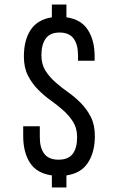

<svg xmlns="http://www.w3.org/2000/svg" viewBox="-20 -773 513 844"><path d="M272 -697V-753H208V-697C166 -690.3 135 -672 115 -642C95 -612 85 -573 85 -525C85 -492.3 90.8 -464.5 102.5 -441.5C114.2 -418.5 128.7 -398.2 146 -380.5C163.3 -362.8 182 -346.8 202 -332.5C222 -318.2 240.7 -303.3 258 -288C275.3 -272.7 289.8 -255.7 301.5 -237C313.2 -218.3 319 -196 319 -170C319 -138 312.5 -113.5 299.5 -96.5C286.5 -79.5 265.7 -71 237 -71C209 -71 188.3 -79.5 175 -96.5C161.7 -113.5 155 -138 155 -170V-218H82V-175C82 -127 92 -87.7 112 -57C132 -26.3 164 -8 208 -2V51H272V-2C314.7 -8 346.2 -26.5 366.5 -57.5C386.8 -88.5 397 -127.7 397 -175C397 -207.7 391.2 -235.5 379.5 -258.5C367.8 -281.5 353.3 -301.8 336 -319.5C318.7 -337.2 299.8 -353.2 279.5 -367.5C259.2 -381.8 240.3 -396.7 223 -412C205.7 -427.3 191.2 -444.3 179.5 -463C167.8 -481.7 162 -504 162 -530C162 -561.3 168.3 -585.8 181 -603.5C193.7 -621.2 214 -630 242 -630C270 -630 290.5 -621.2 303.5 -603.5C316.5 -585.8 323 -561.3 323 -530V-506H396V-525C396 -572.3 386 -611.3 366 -642C346 -672.7 314.7 -691 272 -697Z"/></svg>

Font: Bebas Neue Regular two
Style: Regular2
Weight: 400
Designer: Ryoichi Tsunekawa & LGV (GE)
Foundry: Free Software Foundation, Inc.
Version: Version 1.003 August 13, 2016